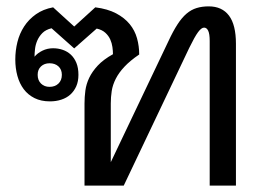

<svg xmlns="http://www.w3.org/2000/svg" viewBox="-20 -580 837 600"><path d="M173.3 -346.2Q173.3 -362.8 162.6 -372.6Q151.9 -382.3 134.8 -382.3Q118.7 -382.3 108.2 -372.6Q97.7 -362.8 97.7 -346.2Q97.7 -329.1 108.2 -318.8Q118.7 -308.6 134.8 -308.6Q151.9 -308.6 162.6 -318.8Q173.3 -329.1 173.3 -346.2ZM366.7 0H244.1V-256.8Q244.1 -276.9 246.8 -297.1Q249.5 -317.4 258.8 -336.9Q268.1 -356.4 285.6 -375.2Q303.2 -394 333 -410.6Q333 -420.9 331.3 -433.1Q329.6 -445.3 324.5 -456.8Q319.3 -468.3 309.3 -477.5Q299.3 -486.8 282.2 -490.7L211.9 -428.7L141.1 -491.7Q123 -487.3 112.5 -476.8Q102.1 -466.3 96.4 -453.1Q90.8 -439.9 89.4 -426.5Q87.9 -413.1 87.9 -402.8Q97.2 -414.1 112.5 -421.6Q127.9 -429.2 146 -429.2Q161.6 -429.2 176 -424.3Q190.4 -419.4 201.4 -409.2Q212.4 -398.9 218.8 -383.3Q225.1 -367.7 225.1 -346.2Q225.1 -325.7 218.3 -310.3Q211.4 -294.9 199.7 -284.4Q188 -273.9 171.6 -268.6Q155.3 -263.2 136.2 -263.2Q108.4 -263.2 87.9 -273.4Q67.4 -283.7 54.2 -301.3Q41 -318.8 34.4 -342.8Q27.8 -366.7 27.8 -394Q27.8 -421.9 34.4 -448.5Q41 -475.1 55.4 -497.3Q69.8 -519.5 92.3 -535.4Q114.7 -551.3 146 -557.1L211.9 -497.1L277.8 -557.1Q316.4 -552.2 342.8 -538.3Q369.1 -524.4 385.3 -504.6Q401.4 -484.9 408.2 -460.4Q415 -436 415 -409.7Q386.2 -390.1 368.7 -371.3Q351.1 -352.5 341.6 -333.5Q332 -314.5 329.1 -295.4Q326.2 -276.4 326.2 -256.8V-73.2L506.3 -451.2Q521 -482.9 534.7 -503.9Q548.3 -524.9 563 -537.4Q577.6 -549.8 594.5 -554.9Q611.3 -560.1 632.3 -560.1Q673.8 -560.1 695.6 -531.2Q717.3 -502.4 717.3 -443.4V0H635.3V-452.1Q635.3 -474.1 630.6 -483.9Q626 -493.7 617.7 -493.7Q609.4 -493.7 598.9 -479.5Q588.4 -465.3 571.3 -430.2Z"/></svg>

Font: Noto Sans Southeast Asian
Style: Regular
Weight: 400
Designer: Monotype Design Team
Foundry: Monotype Imaging Inc.
Version: Version 1.06 uh; ttfautohint (v1.4.1)